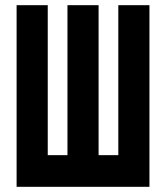

<svg xmlns="http://www.w3.org/2000/svg" viewBox="-20 -720 640 740"><path d="M44 0V-700H164V-122H240V-700H360V-122H436V-700H556V0Z"/></svg>

Font: PT Mono
Style: Bold
Weight: 700
Monospace: yes
Designer: A.Korolkova, I.Chaeva
Foundry: ParaType Ltd
Version: Version 1.000 OFL